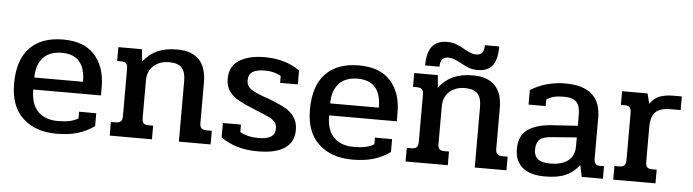

<svg xmlns="http://www.w3.org/2000/svg" viewBox="-44 -843 3744 1037"><g transform="rotate(5 1827.5 -324.0)"><path d="M33 -234Q33 -364 96.5 -429.5Q160 -495 277 -495Q390 -495 448 -431Q506 -367 506 -258V-212H139Q139 -131 178.5 -92.5Q218 -54 285 -54Q323 -54 349 -59.5Q375 -65 396 -78V-114H489V-44Q447 -14 398.5 0.5Q350 15 284 15Q170 15 101.5 -48.5Q33 -112 33 -234ZM403 -277Q403 -423 276 -423Q209 -423 174 -384Q139 -345 139 -277Z M572 -74H597Q617 -74 625.5 -82.5Q634 -91 634 -111V-368Q634 -388 626 -396.5Q618 -405 598 -405H577V-480H705L711 -413Q745 -456 788.5 -475.5Q832 -495 894 -495Q1054 -495 1054 -329V-111Q1054 -91 1062.5 -82.5Q1071 -74 1091 -74H1119V0H947V-328Q947 -378 926 -400.5Q905 -423 858 -423Q807 -423 774 -394Q741 -365 741 -313V-111Q741 -91 748.5 -82.5Q756 -74 775 -74H801V0H572Z M1175 -43V-121H1273V-81Q1314 -57 1373 -57Q1418 -57 1440.5 -71Q1463 -85 1463 -117Q1463 -138 1451.5 -151.5Q1440 -165 1420 -174.5Q1400 -184 1341 -208Q1282 -232 1250.5 -249.5Q1219 -267 1199.5 -294Q1180 -321 1180 -362Q1180 -428 1231 -461.5Q1282 -495 1370 -495Q1426 -495 1475 -480.5Q1524 -466 1560 -439V-364H1464V-401Q1428 -423 1378 -423Q1333 -423 1310.5 -409Q1288 -395 1288 -362Q1288 -332 1312 -315.5Q1336 -299 1386 -281Q1400 -277 1417 -270Q1469 -250 1500 -233Q1531 -216 1551 -188Q1571 -160 1571 -117Q1571 -53 1522.5 -19Q1474 15 1376 15Q1255 15 1175 -43Z M1637 -234Q1637 -364 1700.5 -429.5Q1764 -495 1881 -495Q1994 -495 2052 -431Q2110 -367 2110 -258V-212H1743Q1743 -131 1782.5 -92.5Q1822 -54 1889 -54Q1927 -54 1953 -59.5Q1979 -65 2000 -78V-114H2093V-44Q2051 -14 2002.5 0.5Q1954 15 1888 15Q1774 15 1705.5 -48.5Q1637 -112 1637 -234ZM2007 -277Q2007 -423 1880 -423Q1813 -423 1778 -384Q1743 -345 1743 -277Z M2345 -663Q2371 -663 2393 -655Q2415 -647 2440 -632Q2462 -620 2475.5 -614.5Q2489 -609 2504 -609Q2527 -609 2537.5 -621Q2548 -633 2548 -663H2626Q2626 -591 2600 -558.5Q2574 -526 2519 -526Q2493 -526 2472 -534Q2451 -542 2426 -556Q2405 -567 2390 -573Q2375 -579 2359 -579Q2336 -579 2325 -567Q2314 -555 2314 -526H2236Q2236 -596 2262.5 -629.5Q2289 -663 2345 -663ZM2176 -74H2201Q2221 -74 2229.5 -82.5Q2238 -91 2238 -111V-368Q2238 -388 2230 -396.5Q2222 -405 2202 -405H2181V-480H2309L2315 -413Q2349 -456 2392.5 -475.5Q2436 -495 2498 -495Q2658 -495 2658 -329V-111Q2658 -91 2666.5 -82.5Q2675 -74 2695 -74H2723V0H2551V-328Q2551 -378 2530 -400.5Q2509 -423 2462 -423Q2411 -423 2378 -394Q2345 -365 2345 -313V-111Q2345 -91 2352.5 -82.5Q2360 -74 2379 -74H2405V0H2176Z M2769 -119Q2769 -191 2814.5 -224.5Q2860 -258 2946 -264L3086 -273V-334Q3086 -381 3066 -402Q3046 -423 2998 -423Q2965 -423 2943.5 -417.5Q2922 -412 2904 -400V-364H2811V-443Q2895 -495 3000 -495Q3192 -495 3192 -325V-106Q3192 -86 3199.5 -77Q3207 -68 3224 -68H3246V0H3131L3118 -63Q3086 -22 3043.5 -3.5Q3001 15 2932 15Q2852 15 2810.5 -20Q2769 -55 2769 -119ZM3086 -162V-210L2954 -200Q2905 -197 2886 -179.5Q2867 -162 2867 -124Q2867 -91 2888 -74Q2909 -57 2956 -57Q3016 -57 3051 -83Q3086 -109 3086 -162Z M3302 -74H3327Q3347 -74 3355.5 -82.5Q3364 -91 3364 -111V-369Q3364 -388 3356 -397Q3348 -406 3329 -406H3308V-480H3446L3460 -425Q3480 -456 3511.5 -468Q3543 -480 3586 -480H3632V-406H3576Q3519 -406 3495 -380.5Q3471 -355 3471 -302V-111Q3471 -91 3479 -82.5Q3487 -74 3506 -74H3531V0H3302Z"/></g></svg>

Font: Pridi
Style: Regular
Weight: 400
Designer: Katatrad Team
Foundry: CadsonDemak
Version: Version 1.001